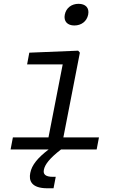

<svg xmlns="http://www.w3.org/2000/svg" viewBox="-20 -783 660 1006"><path d="M300 0H486.5L498.5 -63H312L398.5 -507L389.5 -517.5L133.5 -507L122 -445.5H308.5L234 -63H47.5L35.5 0H235C177.5 44 146.5 81.5 138.5 123.5C130.5 163.5 144 203.5 228.5 203.5H260.5L272 143.5H257.5C217 143.5 205 129.5 210 106C215 79.5 240 46 300 0ZM369.5 -649.5C406 -649.5 435 -671 442 -706.5C449 -742 428 -763 391.5 -763C355.5 -763 326.5 -742 319.5 -706.5C312.5 -671 333.5 -649.5 369.5 -649.5Z"/></svg>

Font: Monaspace Neon Light
Style: Italic
Weight: 300
Italic angle: -11°
Designer: Riley Cran & the Lettermatic Team
Foundry: Lettermatic
Version: Version 1.200 (Monaspace Neon)